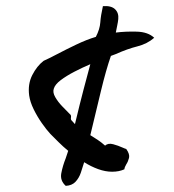

<svg xmlns="http://www.w3.org/2000/svg" viewBox="-20 -604 568 625"><path d="M482 -481Q459 -461 427 -453Q395 -445 357 -428Q354 -427 341 -422Q325 -376 308.5 -307.5Q292 -239 274 -164Q287 -156 299 -148Q311 -140 322 -130Q332 -139 348.5 -134.5Q365 -130 378 -124Q387 -120 391 -119Q403 -102 400 -90Q397 -78 391 -69Q389 -65 387 -61Q385 -57 385 -53Q368 -45 345 -45Q323 -45 299.5 -53.5Q276 -62 254 -76Q249 -59 243 -41.5Q237 -24 225.5 -12Q214 0 194 1Q175 -16 179.5 -40Q184 -64 194 -89Q196 -95 198 -101Q200 -107 202 -113Q185 -127 170.5 -141.5Q156 -156 144 -168Q131 -182 116 -203.5Q101 -225 89.5 -248.5Q78 -272 75 -293Q70 -330 85 -359.5Q100 -389 122 -406Q138 -413 166.5 -428Q195 -443 228.5 -459Q262 -475 292 -484Q305 -509 306.5 -531Q308 -553 315 -584Q342 -586 354.5 -574Q367 -562 365 -542Q364 -532 361.5 -520.5Q359 -509 357 -498Q388 -502 425 -501Q462 -500 482 -481ZM274 -395Q248 -384 222 -370.5Q196 -357 177.5 -343Q159 -329 155 -315Q151 -303 160 -287.5Q169 -272 182.5 -258Q196 -244 205 -235Q209 -231 210 -230Q212 -227 211 -221Q210 -215 213 -212Q218 -206 224 -200Q240 -267 252 -312.5Q264 -358 274 -395Z"/></svg>

Font: Yuji Boku
Style: Regular
Weight: 400
Designer: Kataoka Yuji
Foundry: Kinuta Font Factory
Version: Version 3.002